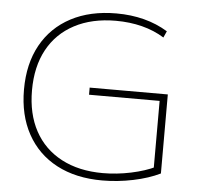

<svg xmlns="http://www.w3.org/2000/svg" viewBox="-53 -795 893 859"><g transform="rotate(5 393.5 -365.0)"><path d="M437 10Q318 10 232 -35.5Q146 -81 99.5 -165.5Q53 -250 53 -365Q53 -481 99.5 -565Q146 -649 232 -694.5Q318 -740 436 -740Q502 -740 560 -725Q618 -710 667 -680L654 -651Q609 -679 554 -693Q499 -707 436 -707Q329 -707 250.5 -665.5Q172 -624 130.5 -547.5Q89 -471 89 -365Q89 -259 130.5 -182.5Q172 -106 250.5 -64.5Q329 -23 437 -23Q499 -23 563 -36.5Q627 -50 674 -73L662 -52V-367H345V-399H696V-44Q645 -19 575.5 -4.5Q506 10 437 10Z"/></g></svg>

Font: M PLUS 1 Thin ExtraLight
Style: Regular
Weight: 250
Version: Version 1.001